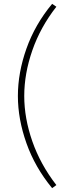

<svg xmlns="http://www.w3.org/2000/svg" viewBox="-20 -871 343 998"><path d="M273 -836Q190 -730 148 -609Q106 -488 106 -372Q106 -257 148 -136.5Q190 -16 273 91L251 107Q162 -1 117.5 -126.5Q73 -252 73 -372Q73 -493 117.5 -618.5Q162 -744 251 -851Z"/></svg>

Font: Bitter ExtraLight
Style: Regular
Weight: 200
Designer: Sol Matas, and Bitter project Authors
Foundry: Sol Matas
Version: Version 2.001